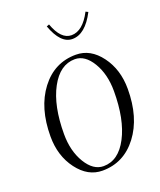

<svg xmlns="http://www.w3.org/2000/svg" viewBox="-135 -805 744 894"><g transform="rotate(-20 236.5 -357.5)"><path d="M203 -715 216 -720Q246 -637 298 -637Q354 -637 396 -718L408 -712Q360 -619 296 -619Q238 -619 203 -715ZM107 -216Q107 -132 143 -72.5Q179 -13 230 -13Q304 -13 349 -99Q394 -185 394 -325Q394 -409 358.5 -468Q323 -527 273 -527Q199 -527 153 -441.5Q107 -356 107 -216ZM44 -227Q44 -369 111 -457Q178 -545 285 -545Q357 -545 407.5 -477Q458 -409 458 -313Q458 -171 391 -83Q324 5 218 5Q146 5 95 -63Q44 -131 44 -227Z"/></g></svg>

Font: Kleymissky
Style: Regular
Weight: 500
Italic angle: -8°
Designer: gluk
Foundry: gluk
Version: Version 0.283